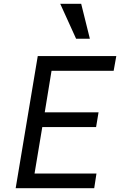

<svg xmlns="http://www.w3.org/2000/svg" viewBox="-20 -997 640 1017"><path d="M63 0 180 -700H596L582 -622H253L217 -402H502L489 -324H204L163 -78H491L479 0ZM456 -792H383L299 -977H410Z"/></svg>

Font: CommitMono
Style: Italic
Weight: 400
Monospace: yes
Designer: Eigil Nikolajsen
Foundry: Eigil Nikolajsen
Version: Version 1.143